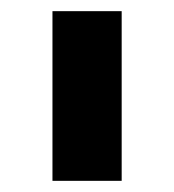

<svg xmlns="http://www.w3.org/2000/svg" viewBox="-20 -163 311 344"><path d="M74 -143H198V161H74Z"/></svg>

Font: 카카오 큰글씨 ExtraBold
Style: Regular
Weight: 800
Designer: Park Young-rak; Lee Sang-min; Kim Jung-jin; Min Bon; Park Min-gyu;
Foundry: Kakao Corporation
Version: Version 2.003